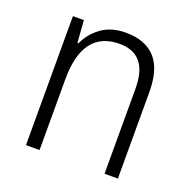

<svg xmlns="http://www.w3.org/2000/svg" viewBox="-102 -643 740 744"><g transform="rotate(20 268.0 -271.0)"><path d="M296 -542Q375 -542 417 -497Q459 -452 459 -356V0H404V-349Q404 -423 374.5 -458Q345 -493 288 -493Q136 -493 136 -292V0H80V-532H125L132 -440H136Q155 -483 195 -512.5Q235 -542 296 -542Z"/></g></svg>

Font: Noto Sans Khmer UI SemiCondensed Light
Style: Regular
Weight: 300
Width: 4
Designer: Danh Hong and the Monotype Design Team
Foundry: Monotype Imaging Inc.
Version: Version 2.002; ttfautohint (v1.8.4.7-5d5b)